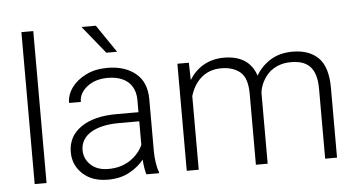

<svg xmlns="http://www.w3.org/2000/svg" viewBox="-52 -842 1750 944"><g transform="rotate(-5 823.5 -370.0)"><path d="M83.5 -750V0H142.1V-750Z M697.3 0V-6.3C687 -31.2 681.2 -74.2 681.2 -110.8V-366.2C681.2 -423.3 663.1 -466.3 627.4 -495.1C591.8 -523.9 545.4 -538.1 489.3 -538.1C448.7 -538.1 413.6 -530.8 383.3 -515.6C322.3 -485.8 286.6 -435.5 286.6 -382.8L344.7 -382.3C344.7 -411.6 357.9 -436.5 384.8 -457.5C411.6 -478.5 445.3 -488.8 486.3 -488.8C574.7 -488.8 622.6 -442.9 622.6 -367.2V-307.6H514.6C439.9 -307.6 381.3 -293 338.4 -263.2C295.4 -233.4 273.9 -192.4 273.9 -140.6C273.9 -97.7 289.6 -62 320.8 -33.2C351.6 -4.4 393.1 9.8 444.3 9.8C485.8 9.8 522 1.5 551.8 -15.1C581.5 -31.7 605.5 -51.3 623 -73.7C624.5 -46.4 628.9 -18.1 634.8 0ZM451.2 -42.5C414.6 -42.5 385.3 -52.7 364.3 -72.8C343.3 -92.8 332.5 -116.7 332.5 -145.5C332.5 -218.3 403.3 -262.7 522.9 -262.7H622.6V-146.5C609.9 -117.7 588.9 -92.8 559.1 -72.8C529.3 -52.7 493.7 -42.5 451.2 -42.5ZM379.9 -749.5 490.7 -612.8H543.9L450.7 -749.5Z M1046.4 -487.3C1084.5 -487.3 1115.7 -477.5 1139.6 -458C1163.6 -438 1175.3 -401.9 1175.3 -349.6V0H1233.4V-349.6C1235.4 -370.1 1242.2 -391.1 1254.4 -412.1C1278.3 -454.6 1322.3 -486.8 1388.2 -487.3C1464.8 -488.3 1517.1 -456.5 1517.1 -345.2V0H1575.7V-344.7C1575.7 -413.1 1560.5 -462.4 1530.3 -492.7C1500 -522.9 1457.5 -538.1 1402.3 -538.1C1359.9 -538.1 1323.7 -528.3 1293 -509.3C1262.2 -489.7 1238.8 -465.3 1221.7 -435.5C1198.2 -507.8 1141.1 -538.1 1063.5 -538.1C985.8 -538.1 927.7 -500 892.6 -442.9L890.6 -528.3H834V0H893.1V-364.3C912.6 -427.2 958.5 -487.3 1046.4 -487.3Z"/></g></svg>

Font: Vazirmatn ExtraLight
Style: Regular
Weight: 200
Designer: Saber Rastikerdar
Foundry: Saber Rastikerdar
Version: Version 33.003